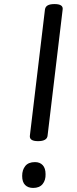

<svg xmlns="http://www.w3.org/2000/svg" viewBox="-20 -910 380 944"><path d="M167 -216Q123 -216 127 -244L201 -863Q203 -877 214.5 -883.5Q226 -890 248 -890Q292 -890 288 -863L214 -244Q213 -230 201 -223Q189 -216 167 -216ZM143 14Q118 14 103.5 -0.5Q89 -15 89 -45Q89 -75 104.5 -94Q120 -113 152 -113Q176 -113 190 -98Q204 -83 204 -54Q205 -24 189.5 -5Q174 14 143 14Z"/></svg>

Font: Playwrite GB J
Style: Italic
Weight: 400
Italic angle: -7.01216°
Designer: Veronika Burian, José Scaglione
Foundry: TypeTogether
Version: Version 1.002